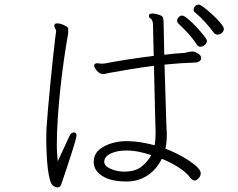

<svg xmlns="http://www.w3.org/2000/svg" viewBox="-20 -805 1040 838"><path d="M957 -679Q957 -669 948.5 -661.5Q940 -654 929 -654Q920 -654 914 -661Q898 -683 877 -706.5Q856 -730 830 -752Q825 -756 825 -763Q825 -771 831.5 -778Q838 -785 847 -785Q854 -785 871.5 -771.5Q889 -758 909 -739.5Q929 -721 943 -704Q957 -687 957 -679ZM528 -13Q464 -13 426.5 -37Q389 -61 389 -98V-99Q390 -132 413 -151.5Q436 -171 468.5 -180Q501 -189 527 -189H534Q563 -189 594 -184Q625 -179 655 -171Q657 -183 658 -195.5Q659 -208 659 -220V-235Q658 -259 657 -305Q656 -351 654.5 -407.5Q653 -464 652 -518Q600 -511 550.5 -503Q501 -495 458 -487Q451 -486 444.5 -484Q438 -482 431 -482Q414 -482 402.5 -496.5Q391 -511 391 -518Q391 -525 396 -527Q398 -528 400 -528.5Q402 -529 404 -529Q409 -529 413.5 -528Q418 -527 425 -527Q432 -527 437 -528Q478 -536 535 -545Q592 -554 651 -561Q649 -620 648.5 -661Q648 -702 647 -706Q644 -721 637 -724Q630 -727 630 -737Q630 -746 646 -746Q653 -746 661 -744Q669 -742 675 -740Q688 -736 691 -729Q694 -722 694 -707Q694 -700 695 -661Q696 -622 697 -566Q720 -569 742 -571Q764 -573 784 -574Q792 -575 800.5 -577.5Q809 -580 818 -580H823Q832 -579 843.5 -572Q855 -565 857 -557Q858 -555 858 -551Q858 -543 850 -537.5Q842 -532 831 -532Q765 -530 698 -523Q700 -468 701.5 -411Q703 -354 704.5 -308.5Q706 -263 707 -240Q708 -234 708 -227.5Q708 -221 708 -214Q708 -183 702 -156Q724 -148 750.5 -135Q777 -122 801 -106.5Q825 -91 840.5 -76Q856 -61 856 -49Q856 -36 846.5 -26.5Q837 -17 831 -17Q820 -17 811 -29Q792 -54 757 -76Q722 -98 686 -112Q665 -68 627 -41.5Q589 -15 541 -13ZM883 -627Q883 -617 874 -609Q865 -601 854 -601Q846 -601 840 -609Q821 -638 799.5 -661Q778 -684 758 -703Q753 -708 753 -714Q753 -722 759.5 -729.5Q766 -737 775 -737Q783 -737 800.5 -722.5Q818 -708 837 -687.5Q856 -667 869.5 -650Q883 -633 883 -627ZM225 -670Q225 -675 221 -680.5Q217 -686 217 -693Q217 -694 217.5 -695Q218 -696 218 -697Q220 -703 229 -703Q242 -703 258 -696Q274 -689 276 -684Q278 -681 278 -672Q278 -669 278 -665.5Q278 -662 277 -657Q268 -606 259 -543.5Q250 -481 243 -414.5Q236 -348 232 -286Q228 -224 228 -174Q228 -152 229.5 -133.5Q231 -115 232 -101Q244 -127 259 -159Q274 -191 284 -213Q290 -227 303 -227Q314 -227 314 -214Q314 -208 307.5 -185.5Q301 -163 291.5 -133.5Q282 -104 272.5 -75Q263 -46 256 -26Q249 -6 248 -3Q244 13 231 13Q224 13 216 8Q205 4 198.5 -18Q192 -40 188.5 -71Q185 -102 183.5 -135Q182 -168 182 -195Q182 -216 182.5 -230.5Q183 -245 183 -246Q185 -278 189.5 -329Q194 -380 199.5 -437Q205 -494 210.5 -545.5Q216 -597 220 -631Q224 -665 225 -669ZM529 -148Q490 -148 462.5 -134.5Q435 -121 435 -99Q435 -80 463 -68Q491 -56 522 -56Q573 -56 600.5 -80Q628 -104 640 -128Q621 -135 591 -141.5Q561 -148 533 -148Z"/></svg>

Font: Moon Stars Kai T Light
Style: Regular
Weight: 300
Designer: GuiWonder
Version: Version 1.101